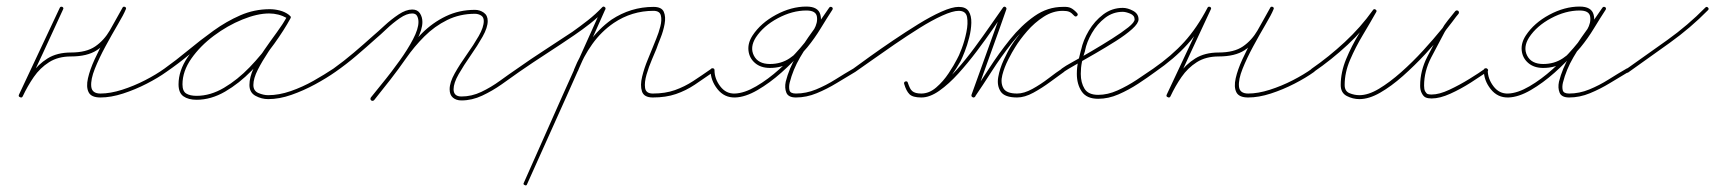

<svg xmlns="http://www.w3.org/2000/svg" viewBox="-20 -291 5226 585"><path d="M170 -270Q175 -267 172 -262Q142 -196 111 -129.5Q80 -63 49 3Q46 8 41 5Q35 3 38 -3Q54 -36 75 -65.5Q96 -95 125 -113Q154 -131 196 -131Q243 -131 270 -149.5Q297 -168 315 -199Q333 -230 353 -267Q355 -272 361 -270Q366 -267 363 -262Q357 -247 339 -216.5Q321 -186 301.5 -150Q282 -114 269 -81.5Q256 -49 258 -27.5Q260 -6 286 -6Q316 -6 352 -17.5Q388 -29 422 -46.5Q456 -64 481 -82Q481 -82 481 -82Q481 -82 481 -82Q485 -85 489 -80Q492 -76 487 -72Q462 -54 427 -36Q392 -18 355 -6Q318 6 286 6Q258 6 250 -10Q242 -26 248 -52.5Q254 -79 268.5 -110.5Q283 -142 300 -172.5Q317 -203 331.5 -228.5Q346 -254 353 -267Q355 -272 360 -270Q366 -267 363 -262Q342 -222 323 -189.5Q304 -157 275 -138Q246 -119 196 -119Q157 -119 129.5 -101.5Q102 -84 83 -56.5Q64 -29 49 3Q46 8 41 5Q35 3 38 -3Q69 -69 100 -135Q131 -201 162 -267Q164 -272 170 -270Z M487 -72Q482 -69 479 -74Q476 -79 481 -82Q516 -107 553.5 -138Q591 -169 630.5 -197.5Q670 -226 712.5 -244.5Q755 -263 802 -263Q817 -263 832.5 -259Q848 -255 860 -246Q865 -243 862 -238Q859 -233 854 -236Q829 -250 800 -250Q764 -250 718.5 -231.5Q673 -213 631.5 -182Q590 -151 563 -112.5Q536 -74 536 -34Q536 -13 547.5 -6Q559 1 579 1Q621 1 662.5 -23.5Q704 -48 741 -86.5Q778 -125 807 -166.5Q836 -208 855 -241Q858 -246 863 -243Q868 -240 865 -235Q854 -215 835.5 -188.5Q817 -162 798 -133.5Q779 -105 765.5 -78.5Q752 -52 752 -32Q752 -14 767.5 -7.5Q783 -1 797 -1Q830 -1 866 -13.5Q902 -26 935.5 -45Q969 -64 996 -82Q996 -82 996 -82Q996 -82 996 -82Q1000 -85 1004 -80Q1007 -76 1002 -72Q975 -53 940 -34Q905 -15 868 -2Q831 11 797 11Q777 11 758.5 1Q740 -9 740 -32Q740 -56 753 -83.5Q766 -111 785 -138.5Q804 -166 823.5 -192.5Q843 -219 855 -241Q858 -246 863 -243Q868 -240 865 -235Q846 -200 815.5 -157.5Q785 -115 747 -76Q709 -37 666 -12Q623 13 579 13Q554 13 539 2.5Q524 -8 524 -34Q524 -76 552 -117Q580 -158 623 -190.5Q666 -223 713.5 -242.5Q761 -262 800 -262Q833 -262 860 -246Q865 -243 862 -238Q858 -233 854 -236Q842 -244 828.5 -247.5Q815 -251 802 -251Q757 -251 715.5 -232.5Q674 -214 635 -185.5Q596 -157 559 -126.5Q522 -96 487 -72Q487 -72 487 -72Q487 -72 487 -72Z M994 -74Q991 -79 996 -82Q1028 -105 1058 -130.5Q1088 -156 1118 -183Q1131 -194 1151.5 -213Q1172 -232 1194.5 -247Q1217 -262 1236 -262Q1252 -262 1259.5 -250.5Q1267 -239 1267 -224Q1267 -201 1250 -168.5Q1233 -136 1208.5 -101.5Q1184 -67 1159.5 -36.5Q1135 -6 1120 14Q1116 18 1111 15Q1107 11 1110 6Q1125 -12 1149 -42Q1173 -72 1197.5 -106Q1222 -140 1238.5 -171.5Q1255 -203 1255 -224Q1255 -234 1251 -242Q1247 -250 1236 -250Q1219 -250 1198 -235.5Q1177 -221 1157.5 -202.5Q1138 -184 1126 -174Q1096 -147 1065.5 -121Q1035 -95 1002 -72Q997 -69 994 -74ZM1111 15Q1107 11 1110 6Q1135 -25 1160 -56Q1185 -87 1207 -119Q1233 -157 1265.5 -189.5Q1298 -222 1338.5 -241.5Q1379 -261 1427 -261Q1442 -261 1454 -252.5Q1466 -244 1466 -227Q1466 -207 1450.5 -179.5Q1435 -152 1414 -122Q1393 -92 1377.5 -65Q1362 -38 1362 -19Q1362 3 1386 3Q1417 3 1446.5 -11Q1476 -25 1503.5 -45Q1531 -65 1556 -82Q1560 -85 1564 -80Q1567 -76 1562 -72Q1537 -54 1508.5 -34Q1480 -14 1449 0.5Q1418 15 1386 15Q1370 15 1360 6.5Q1350 -2 1350 -19Q1350 -40 1365.5 -67.5Q1381 -95 1402 -124.5Q1423 -154 1438.5 -181Q1454 -208 1454 -227Q1454 -239 1445.5 -244Q1437 -249 1427 -249Q1381 -249 1342.5 -230Q1304 -211 1273 -180Q1242 -149 1217 -113Q1194 -80 1169.5 -48.5Q1145 -17 1120 14Q1116 18 1111 15Z M1562 -72Q1558 -69 1554 -74Q1551 -78 1556 -82Q1597 -111 1639.5 -138.5Q1682 -166 1724 -194Q1748 -211 1771 -229Q1794 -247 1815 -269Q1815 -269 1815 -269Q1815 -269 1815 -269Q1819 -273 1823 -269Q1827 -265 1823 -260Q1802 -238 1778.5 -219.5Q1755 -201 1730 -184Q1689 -156 1646.5 -128.5Q1604 -101 1562 -72Q1562 -72 1562 -72Q1562 -72 1562 -72ZM1821 -270Q1827 -268 1824 -262Q1765 -129 1705.5 4Q1646 137 1586 270Q1586 270 1586 270Q1586 270 1586 270Q1584 276 1579 273Q1573 271 1576 266Q1635 132 1694.5 -1Q1754 -134 1814 -267Q1816 -272 1821 -270ZM1733 -71Q1727 -74 1729 -79Q1747 -124 1775.5 -163.5Q1804 -203 1843 -231Q1902 -270 1971 -270Q1996 -270 2002.5 -255Q2009 -240 2005 -218Q2001 -196 1992.5 -175Q1984 -154 1980 -142Q1976 -132 1966.5 -110Q1957 -88 1950 -64Q1943 -40 1945.5 -23Q1948 -6 1969 -6Q2007 -6 2036.5 -16.5Q2066 -27 2092 -44Q2118 -61 2148 -82Q2148 -82 2148 -82Q2148 -82 2148 -82Q2152 -85 2156 -80Q2159 -76 2154 -72Q2124 -51 2097 -33Q2070 -15 2039.5 -4.5Q2009 6 1969 6Q1942 6 1936 -12.5Q1930 -31 1936.5 -57.5Q1943 -84 1953.5 -109Q1964 -134 1969 -147Q1972 -155 1979.5 -173Q1987 -191 1992 -210.5Q1997 -230 1993.5 -244Q1990 -258 1971 -258Q1905 -258 1850 -221Q1812 -195 1784.5 -156.5Q1757 -118 1741 -75Q1738 -69 1733 -71Z M2151 -83Q2157 -83 2157 -77Q2157 -51 2174.5 -28Q2192 -5 2219 -6Q2248 -7 2284 -28Q2320 -49 2355 -80.5Q2390 -112 2418 -144.5Q2446 -177 2460 -201Q2472 -222 2469 -240.5Q2466 -259 2437 -259Q2394 -259 2350 -235.5Q2306 -212 2283 -177Q2264 -147 2277 -121.5Q2290 -96 2326 -96Q2360 -96 2386 -113.5Q2412 -131 2433 -157.5Q2454 -184 2472 -213.5Q2490 -243 2506 -267Q2510 -272 2515 -269Q2519 -266 2516 -261Q2494 -226 2467 -190Q2440 -154 2418 -116.5Q2396 -79 2386 -39Q2383 -26 2385.5 -16Q2388 -6 2405 -6Q2436 -6 2466.5 -18.5Q2497 -31 2525.5 -49Q2554 -67 2580 -82Q2580 -82 2580 -82Q2580 -82 2580 -82Q2585 -85 2588 -80Q2591 -75 2586 -72Q2559 -56 2529.5 -38Q2500 -20 2468.5 -7Q2437 6 2405 6Q2382 6 2376 -8.5Q2370 -23 2374 -42Q2384 -82 2406.5 -120.5Q2429 -159 2456 -196Q2483 -233 2506 -267Q2509 -272 2514 -269Q2519 -265 2516 -261Q2499 -235 2480.5 -204.5Q2462 -174 2439.5 -146.5Q2417 -119 2389.5 -101.5Q2362 -84 2326 -84Q2298 -84 2280.5 -99Q2263 -114 2260.5 -137Q2258 -160 2273 -183Q2298 -221 2344.5 -246Q2391 -271 2437 -271Q2473 -271 2479.5 -246.5Q2486 -222 2470 -195Q2455 -170 2426 -136Q2397 -102 2361 -70Q2325 -38 2288 -16.5Q2251 5 2220 6Q2187 7 2166 -19.5Q2145 -46 2145 -77Q2145 -83 2151 -83Z M2578 -74Q2575 -79 2580 -82Q2599 -96 2631 -119Q2663 -142 2701.5 -168Q2740 -194 2778 -217.5Q2816 -241 2848.5 -255.5Q2881 -270 2901 -270Q2923 -270 2931.5 -256.5Q2940 -243 2939.5 -221.5Q2939 -200 2933 -176.5Q2927 -153 2919.5 -134Q2912 -115 2907 -105Q2896 -85 2878 -59Q2860 -33 2837 -13.5Q2814 6 2787 6Q2764 6 2752.5 -4Q2741 -14 2735 -35Q2733 -41 2739 -43Q2745 -44 2746 -39Q2752 -21 2758.5 -13.5Q2765 -6 2787 -6Q2811 -6 2838.5 -26Q2866 -46 2894.5 -78Q2923 -110 2949.5 -146Q2976 -182 2998.5 -214.5Q3021 -247 3036 -268Q3039 -272 3043 -270Q3048 -267 3046 -262Q3023 -196 2999 -130Q2975 -64 2952 2Q2950 7 2944 4Q2938 1 2941 -3Q2965 -38 2994 -83Q3023 -128 3057.5 -171Q3092 -214 3132 -242Q3172 -270 3218 -270Q3234 -271 3243 -266.5Q3252 -262 3262 -251Q3266 -246 3261 -242Q3257 -239 3253 -243Q3245 -252 3238 -255Q3231 -258 3218 -258Q3188 -258 3160 -240Q3132 -222 3109.5 -196Q3087 -170 3073 -147Q3064 -133 3052 -109.5Q3040 -86 3034 -62.5Q3028 -39 3037 -22.5Q3046 -6 3079 -6Q3100 -6 3125.5 -20Q3151 -34 3175 -52.5Q3199 -71 3216 -82Q3220 -85 3224 -80Q3227 -76 3222 -72Q3205 -60 3180 -41.5Q3155 -23 3128.5 -8.5Q3102 6 3079 6Q3041 6 3029 -12Q3017 -30 3021.5 -56Q3026 -82 3038.5 -109Q3051 -136 3062 -153Q3078 -178 3102 -205Q3126 -232 3156 -251Q3186 -270 3218 -270Q3234 -270 3243 -266Q3252 -262 3262 -251Q3266 -246 3261 -242Q3257 -239 3253 -243Q3245 -252 3238 -255.5Q3231 -259 3219 -258Q3175 -258 3136 -230.5Q3097 -203 3063.5 -160.5Q3030 -118 3001.5 -73.5Q2973 -29 2951 3Q2948 8 2943 5Q2939 3 2940 -2Q2964 -68 2987.5 -134Q3011 -200 3035 -266Q3037 -271 3042 -268Q3048 -265 3045 -261Q3030 -239 3007 -205.5Q2984 -172 2956.5 -135.5Q2929 -99 2900 -67Q2871 -35 2842 -14.5Q2813 6 2787 6Q2761 6 2751 -4Q2741 -14 2735 -35Q2733 -41 2739 -43Q2745 -44 2746 -39Q2751 -21 2759.5 -13.5Q2768 -6 2787 -6Q2811 -6 2832.5 -24.5Q2854 -43 2870.5 -68Q2887 -93 2896 -111Q2901 -119 2910 -142.5Q2919 -166 2924.5 -193Q2930 -220 2926.5 -239Q2923 -258 2901 -258Q2883 -258 2851 -243.5Q2819 -229 2781.5 -205.5Q2744 -182 2706 -156Q2668 -130 2636.5 -107.5Q2605 -85 2586 -72Q2581 -69 2578 -74Z M3221 -72Q3217 -69 3213 -74Q3210 -78 3215 -82Q3224 -89 3249.5 -103Q3275 -117 3306.5 -135.5Q3338 -154 3368 -173Q3398 -192 3417.5 -207.5Q3437 -223 3437 -232Q3437 -244 3423.5 -249.5Q3410 -255 3401 -255Q3371 -255 3347 -236.5Q3323 -218 3307 -190.5Q3291 -163 3286 -137Q3286 -137 3286 -137Q3286 -136 3286 -136Q3280 -119 3276.5 -102Q3273 -85 3273 -66Q3273 -39 3284.5 -20.5Q3296 -2 3326 -2Q3355 -2 3385 -15.5Q3415 -29 3443 -47.5Q3471 -66 3494 -82Q3494 -82 3494 -82Q3494 -82 3494 -82Q3498 -85 3502 -80Q3505 -76 3500 -72Q3477 -55 3448 -36Q3419 -17 3388 -3.5Q3357 10 3326 10Q3291 10 3276 -12Q3261 -34 3261 -66Q3261 -86 3265 -103.5Q3269 -121 3274 -140Q3274 -140 3274 -139Q3274 -139 3274 -139Q3280 -168 3297.5 -197.5Q3315 -227 3341.5 -247Q3368 -267 3401 -267Q3416 -267 3432.5 -258Q3449 -249 3449 -232Q3449 -220 3429.5 -202.5Q3410 -185 3380 -166Q3350 -147 3318 -128.5Q3286 -110 3259.5 -95Q3233 -80 3221 -72Q3221 -72 3221 -72Q3221 -72 3221 -72Z M3492 -74Q3489 -79 3494 -82Q3550 -121 3588.5 -163.5Q3627 -206 3659 -267Q3661 -272 3667 -270Q3672 -267 3669 -262Q3638 -196 3607.5 -130Q3577 -64 3546 3Q3543 8 3538 5Q3532 3 3535 -3Q3551 -36 3572 -65.5Q3593 -95 3622 -113Q3651 -131 3693 -131Q3740 -131 3767 -149.5Q3794 -168 3812 -199Q3830 -230 3850 -267Q3852 -272 3858 -270Q3863 -267 3860 -262Q3854 -247 3836 -216.5Q3818 -186 3798.5 -150Q3779 -114 3766 -81.5Q3753 -49 3755 -27.5Q3757 -6 3783 -6Q3813 -6 3849 -17.5Q3885 -29 3919 -46.5Q3953 -64 3978 -82Q3978 -82 3978 -82Q3978 -82 3978 -82Q3982 -85 3986 -80Q3989 -76 3984 -72Q3959 -54 3924 -36Q3889 -18 3852 -6Q3815 6 3783 6Q3755 6 3747 -10Q3739 -26 3745 -52.5Q3751 -79 3765.5 -110.5Q3780 -142 3797 -172.5Q3814 -203 3828.5 -228.5Q3843 -254 3850 -267Q3852 -272 3857 -270Q3863 -267 3860 -262Q3839 -222 3820 -189.5Q3801 -157 3772 -138Q3743 -119 3693 -119Q3654 -119 3626.5 -101.5Q3599 -84 3580 -56.5Q3561 -29 3546 3Q3543 8 3538 5Q3532 3 3535 -3Q3566 -69 3597 -135Q3628 -201 3659 -267Q3661 -272 3667 -270Q3672 -267 3669 -262Q3637 -199 3597.5 -155.5Q3558 -112 3500 -72Q3495 -69 3492 -74Z M3983 -72Q3978 -69 3975 -74Q3972 -79 3977 -82Q4029 -118 4077.5 -163Q4126 -208 4163 -260Q4166 -265 4171 -262Q4176 -259 4173 -254Q4155 -222 4132.5 -184.5Q4110 -147 4093.5 -108.5Q4077 -70 4077 -32Q4077 -13 4092 -7Q4107 -1 4122 -1Q4149 -1 4181.5 -20.5Q4214 -40 4249 -71Q4284 -102 4316 -137Q4348 -172 4374 -204Q4400 -236 4414 -256Q4417 -261 4422 -258Q4427 -254 4424 -249Q4413 -236 4402 -222.5Q4391 -209 4382 -194Q4382 -194 4382 -194Q4382 -194 4382 -194Q4362 -157 4340.5 -115.5Q4319 -74 4319 -30Q4319 -19 4322 -13Q4322 -13 4322 -13Q4322 -13 4322 -13Q4326 -6 4330 -4.5Q4334 -3 4342 -3Q4365 -3 4396 -17.5Q4427 -32 4457 -50.5Q4487 -69 4505 -82Q4509 -85 4513 -80Q4516 -76 4511 -72Q4492 -59 4461.5 -39.5Q4431 -20 4399 -5.5Q4367 9 4342 9Q4331 9 4324 6Q4317 3 4312 -7Q4312 -7 4312 -7Q4312 -7 4312 -7Q4307 -16 4307 -30Q4307 -76 4329 -118.5Q4351 -161 4372 -200Q4372 -200 4372 -200Q4372 -200 4372 -200Q4380 -215 4391.5 -229Q4403 -243 4414 -257Q4418 -261 4423 -258Q4427 -254 4424 -250Q4408 -228 4382 -195Q4356 -162 4323 -126.5Q4290 -91 4254.5 -59.5Q4219 -28 4185 -8.5Q4151 11 4122 11Q4102 11 4083.5 1.5Q4065 -8 4065 -32Q4065 -71 4081.5 -111Q4098 -151 4121 -188.5Q4144 -226 4163 -260Q4166 -265 4171 -262Q4176 -258 4173 -254Q4135 -200 4086 -154.5Q4037 -109 3983 -72Q3983 -72 3983 -72Q3983 -72 3983 -72Z M4507 -83Q4513 -83 4513 -77Q4513 -51 4530.5 -28Q4548 -5 4575 -6Q4604 -7 4640 -28Q4676 -49 4711 -80.5Q4746 -112 4774 -144.5Q4802 -177 4816 -201Q4828 -222 4825 -240.5Q4822 -259 4793 -259Q4750 -259 4706 -235.5Q4662 -212 4639 -177Q4620 -147 4633 -121.5Q4646 -96 4682 -96Q4716 -96 4742 -113.5Q4768 -131 4789 -157.5Q4810 -184 4828 -213.5Q4846 -243 4862 -267Q4866 -272 4871 -269Q4875 -266 4872 -261Q4850 -226 4823 -190Q4796 -154 4774 -116.5Q4752 -79 4742 -39Q4739 -26 4741.5 -16Q4744 -6 4761 -6Q4792 -6 4822.5 -18.5Q4853 -31 4881.5 -49Q4910 -67 4936 -82Q4936 -82 4936 -82Q4936 -82 4936 -82Q4941 -85 4944 -80Q4947 -75 4942 -72Q4915 -56 4885.5 -38Q4856 -20 4824.5 -7Q4793 6 4761 6Q4738 6 4732 -8.5Q4726 -23 4730 -42Q4740 -82 4762.5 -120.5Q4785 -159 4812 -196Q4839 -233 4862 -267Q4865 -272 4870 -269Q4875 -265 4872 -261Q4855 -235 4836.5 -204.5Q4818 -174 4795.5 -146.5Q4773 -119 4745.5 -101.5Q4718 -84 4682 -84Q4654 -84 4636.5 -99Q4619 -114 4616.5 -137Q4614 -160 4629 -183Q4654 -221 4700.5 -246Q4747 -271 4793 -271Q4829 -271 4835.5 -246.5Q4842 -222 4826 -195Q4811 -170 4782 -136Q4753 -102 4717 -70Q4681 -38 4644 -16.5Q4607 5 4576 6Q4543 7 4522 -19.5Q4501 -46 4501 -77Q4501 -83 4507 -83Z M4942 -71Q4938 -67 4934 -72Q4931 -77 4936 -81Q4997 -124 5060 -169Q5123 -214 5176 -268Q5180 -272 5184 -268Q5188 -264 5184 -260Q5131 -206 5067.5 -160.5Q5004 -115 4942 -71Q4942 -71 4942 -71Q4942 -71 4942 -71Z"/></svg>

Font: FRB American Cursive Thin
Style: Italic
Weight: 100
Italic angle: -25°
Version: Version 2.0;Modular Font Editor K font №1